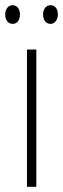

<svg xmlns="http://www.w3.org/2000/svg" viewBox="-34 -720 243 740"><path d="M-14 -664C-14 -643 -3 -628 15 -628C31 -628 43 -642 43 -664C43 -686 31 -700 15 -700C-3 -700 -14 -684 -14 -664ZM132 -665C132 -643 143 -628 161 -628C177 -628 189 -643 189 -665C189 -687 177 -700 161 -700C144 -700 132 -685 132 -665ZM106 0V-529H70V0Z"/></svg>

Font: Noto Sans Lao UI ExtCond ExtLt
Style: Regular
Weight: 200
Width: 2
Designer: Monotype Design Team
Foundry: Monotype Imaging Inc.
Version: Version 2.000